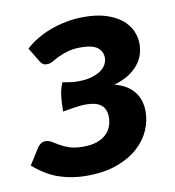

<svg xmlns="http://www.w3.org/2000/svg" viewBox="-84 -582 593 649"><g transform="rotate(-10 213.0 -258.0)"><path d="M43 -450Q59.5 -465.5 81.8 -479Q104 -492.5 130.2 -502.2Q156.5 -512 186 -517.5Q215.5 -523 245.5 -523Q289.5 -523 321.5 -512.8Q353.5 -502.5 374.5 -485.5Q395.5 -468.5 405.5 -446.5Q415.5 -424.5 415.5 -400.5Q415.5 -382.5 409.8 -364.5Q404 -346.5 391.2 -330.5Q378.5 -314.5 357.8 -301.2Q337 -288 307.5 -279.5Q350 -269.5 373 -241.8Q396 -214 396 -172Q396 -140.5 382.5 -108.8Q369 -77 340.5 -51Q312 -25 267.8 -8.8Q223.5 7.5 162 7.5Q113.5 7.5 69.2 -7.2Q25 -22 -18 -59.5L17 -115Q21 -121.5 28.2 -126.8Q35.5 -132 44 -132Q56 -132 66.2 -125.8Q76.5 -119.5 89.5 -111.8Q102.5 -104 121.2 -97.8Q140 -91.5 169 -91.5Q194.5 -91.5 213.5 -97.8Q232.5 -104 245.2 -115.2Q258 -126.5 264.2 -141.8Q270.5 -157 270.5 -174.5Q270.5 -190.5 265.5 -201.2Q260.5 -212 251.2 -218.5Q242 -225 229 -227.8Q216 -230.5 200.5 -230.5Q185 -230.5 162.8 -227.2Q140.5 -224 121.5 -220.5Q121.5 -246 123.8 -269.5Q126 -293 136 -318Q149.5 -315.5 162.5 -313.8Q175.5 -312 189 -312Q217 -312 236.8 -318Q256.5 -324 268.8 -333Q281 -342 286.5 -353.2Q292 -364.5 292 -375Q292 -396.5 275 -410Q258 -423.5 218.5 -423.5Q192 -423.5 173.5 -418.2Q155 -413 141.5 -406.5Q128 -400 118.5 -394.2Q109 -388.5 100 -387.5Q91.5 -386.5 85 -389Q78.5 -391.5 71.5 -403L43 -450Z"/></g></svg>

Font: Lato Heavy
Style: Italic
Weight: 800
Italic angle: -7°
Designer: Lukasz Dziedzic
Foundry: tyPoland Lukasz Dziedzic
Version: Version 2.007; 2014-02-27